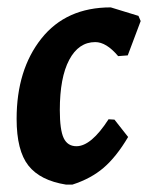

<svg xmlns="http://www.w3.org/2000/svg" viewBox="-20 -492 401 520"><path d="M280 -472 355 -449 361 -435 326 -342 300 -340Q268 -378 238 -378Q193 -378 167.5 -330Q142 -282 142 -194Q142 -140 152.5 -118Q163 -96 187 -96Q227 -96 274 -169L290 -168L327 -121Q295 -67 260.5 -37.5Q226 -8 176 8H159Q89 -3 57 -43.5Q25 -84 25 -170Q25 -303 92 -387.5Q159 -472 280 -472Z"/></svg>

Font: Alegreya Sans SC
Style: Bold Italic
Weight: 700
Italic angle: -7°
Designer: Juan Pablo del Peral
Foundry: Huerta Tipografica
Version: Version 2.007